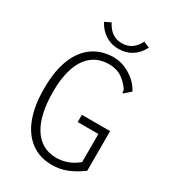

<svg xmlns="http://www.w3.org/2000/svg" viewBox="-191 -879 883 989"><g transform="rotate(30 250.0 -385.0)"><path d="M277 10Q203 10 151 -29Q99 -68 72.5 -139Q46 -210 46 -304Q45 -385 59.5 -441.5Q74 -498 98.5 -535Q123 -572 153.5 -593Q184 -614 215.5 -622Q247 -630 274 -630Q311 -630 344 -616.5Q377 -603 404 -580Q431 -557 448 -525L417 -498L410 -492L405 -497Q407 -504 404 -510.5Q401 -517 390 -530Q374 -549 356 -562Q338 -575 317.5 -581Q297 -587 273 -587Q246 -587 220 -579Q194 -571 171.5 -552.5Q149 -534 131.5 -503Q114 -472 104 -426.5Q94 -381 94 -319Q94 -251 106 -198Q118 -145 141 -108.5Q164 -72 198 -52.5Q232 -33 277 -33Q294 -33 311 -36Q328 -39 344.5 -45Q361 -51 376.5 -60.5Q392 -70 405 -81V-248H282V-291H450V-55Q406 -23 365 -6.5Q324 10 277 10ZM372 -778 408 -763Q386 -721 352 -700Q318 -679 274 -679Q232 -679 197.5 -700.5Q163 -722 141 -763L177 -780Q194 -746 218.5 -729.5Q243 -713 274 -713Q295 -713 313 -719.5Q331 -726 346 -741Q361 -756 372 -778Z"/></g></svg>

Font: Inconsolata Light
Style: Regular
Weight: 300
Designer: Raph Levien, Cyreal, Brenton Simpson
Foundry: Raph Levien, Cyreal, Google
Version: Version 3.001